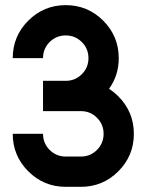

<svg xmlns="http://www.w3.org/2000/svg" viewBox="-20 -723 567 743"><path d="M234.4 0Q149.4 0 89.4 -60.1Q29.3 -120.1 29.3 -205.1H146.5Q146.5 -168.5 172.1 -142.8Q197.8 -117.2 234.4 -117.2H293Q329.6 -117.2 355.2 -142.8Q380.9 -168.5 380.9 -205.1Q380.9 -241.7 355.2 -267.3Q329.6 -293 293 -293H146.5V-410.2H234.4Q271 -410.2 296.6 -435.8Q322.3 -461.4 322.3 -498Q322.3 -534.7 296.6 -560.3Q271 -585.9 234.4 -585.9Q197.8 -585.9 172.1 -560.3Q146.5 -534.7 146.5 -498H29.3Q29.3 -583 89.4 -643.1Q149.4 -703.1 234.4 -703.1Q319.3 -703.1 379.4 -643.1Q439.5 -583 439.5 -498Q439.5 -430.7 401.9 -379.4Q420.9 -367.2 438 -350.1Q498 -290 498 -205.1Q498 -120.1 438 -60.1Q377.9 0 293 0Z"/></svg>

Font: Gerhaus
Style: Regular
Weight: 400
Designer: GGBotNet
Foundry: GGBotNet
Version: 1.01